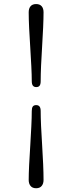

<svg xmlns="http://www.w3.org/2000/svg" viewBox="-20 -796 382 970"><path d="M185.5 -386Q185.5 -370 180 -363Q174.5 -356 163 -356Q152 -356 146.2 -363.2Q140.5 -370.5 140.5 -386Q140.5 -417 138.2 -462Q136 -507 132.8 -557Q129.5 -607 127.2 -653.8Q125 -700.5 125 -734Q125 -753.5 134.5 -764.5Q144 -775.5 162.5 -775.5Q181 -775.5 190.5 -764.5Q200 -753.5 200 -734Q200 -704 198 -658.2Q196 -612.5 192.8 -561.8Q189.5 -511 187.5 -464.5Q185.5 -418 185.5 -386ZM140.5 -235Q140.5 -251 145.8 -258Q151 -265 163 -265Q174 -265 179.8 -257.8Q185.5 -250.5 185.5 -235Q185.5 -204.5 187.5 -159.2Q189.5 -114 192.8 -64Q196 -14 198 32.8Q200 79.5 200 113.5Q200 132 190.5 143.5Q181 155 162.5 155Q144 155 134.5 143.5Q125 132 125 113.5Q125 83 127.2 37.2Q129.5 -8.5 132.8 -59.2Q136 -110 138.2 -156.5Q140.5 -203 140.5 -235Z"/></svg>

Font: Fraunces
Style: Regular
Weight: 400
Version: Version 1.000;[b76b70a41]